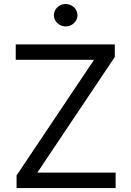

<svg xmlns="http://www.w3.org/2000/svg" viewBox="-20 -952 665 972"><path d="M63.9 0H565.3V-78.1H169L561.1 -663.4V-727.3H59.7V-649.1H456L63.9 -63.9ZM252.8 -875C252.8 -843.8 279.8 -818.2 312.5 -818.2C345.2 -818.2 372.2 -843.8 372.2 -875C372.2 -906.2 345.2 -931.8 312.5 -931.8C279.8 -931.8 252.8 -906.2 252.8 -875Z"/></svg>

Font: Margiela Sans
Style: Regular
Weight: 400
Designer: Stefan Endress, Andreas Faust
Version: Version 1.100;FEAKit 1.0